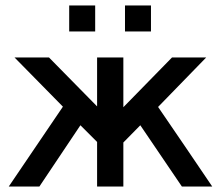

<svg xmlns="http://www.w3.org/2000/svg" viewBox="-20 -682 818 702"><path d="M233 -567V-662H328V-567ZM437 -567V-662H532V-567ZM12 0 210 -292 33 -472H159L335 -293V-472H431V-290L609 -472H734L558 -291Q590 -244 657 -146Q724 -48 756 0H645L493 -224L431 -161V0H335V-163L274 -224Q248 -185 124 0Z"/></svg>

Font: Coval
Style: Medium
Weight: 500
Foundry: Context Ltd
Version: Version 001.000